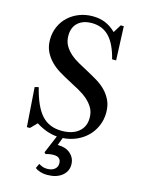

<svg xmlns="http://www.w3.org/2000/svg" viewBox="-148 -864 896 1206"><g transform="rotate(15 299.5 -261.5)"><path d="M216 203 202 233C210.7 240.3 222 246.2 236 250.5C250 254.8 264.7 257 280 257C320.7 257 352.8 247.5 376.5 228.5C400.2 209.5 412 185.3 412 156C412 128 401.8 104.7 381.5 86C361.2 67.3 333 58 297 58L316 8C347.3 6 376.7 -1 404 -13C431.3 -25 455 -41 475 -61C495 -81 510.7 -104.3 522 -131C533.3 -157.7 539 -186.3 539 -217C539 -247 533.8 -273 523.5 -295C513.2 -317 499.8 -336.5 483.5 -353.5C467.2 -370.5 448.3 -385.5 427 -398.5C405.7 -411.5 383.8 -424 361.5 -436C339.2 -448 317.3 -459.8 296 -471.5C274.7 -483.2 255.8 -496.2 239.5 -510.5C223.2 -524.8 209.8 -541 199.5 -559C189.2 -577 184 -598.3 184 -623C184 -659 195 -687 217 -707C239 -727 269 -737 307 -737C353 -737 390.7 -721.8 420 -691.5C449.3 -661.2 472 -614 488 -550H514L505 -770H485L453 -718C431 -739.3 407.8 -755 383.5 -765C359.2 -775 332 -780 302 -780C270 -780 240.5 -774.7 213.5 -764C186.5 -753.3 163 -738.7 143 -720C123 -701.3 107.3 -679 96 -653C84.7 -627 79 -599 79 -569C79 -539.7 84.3 -514 95 -492C105.7 -470 119.5 -450.3 136.5 -433C153.5 -415.7 173 -400.3 195 -387C217 -373.7 239.5 -361 262.5 -349C285.5 -337 308.2 -324.8 330.5 -312.5C352.8 -300.2 372.5 -286.7 389.5 -272C406.5 -257.3 420.3 -240.8 431 -222.5C441.7 -204.2 447 -182.7 447 -158C447 -119.3 433.7 -89 407 -67C380.3 -45 344 -34 298 -34C243.3 -34 199.7 -51.8 167 -87.5C134.3 -123.2 108 -181.3 88 -262L63 -256L81 0H101L141 -41C165.7 -25.7 189 -14.2 211 -6.5C233 1.2 255.3 6 278 8L229 124L238 133C255.3 127.7 272.3 125 289 125C321 125 337 139.3 337 168C337 183.3 331.2 195.8 319.5 205.5C307.8 215.2 292 220 272 220C262 220 253 218.8 245 216.5C237 214.2 227.3 209.7 216 203Z"/></g></svg>

Font: Libre Caslon Text
Style: Regular
Weight: 400
Designer: Pablo Impallari, Rodrigo Fuenzalida
Foundry: Pablo Impallari, Rodrigo Fuenzalida
Version: Version 1.000; ttfautohint (v0.93) -l 8 -r 50 -G 200 -x 14 -